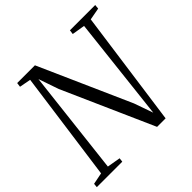

<svg xmlns="http://www.w3.org/2000/svg" viewBox="-192 -921 1098 1098"><g transform="rotate(-45 357.0 -371.5)"><path d="M-8 0 -5.5 -24.5 65 -38.5 156.5 -703.5 87.5 -716.5 91 -743H234.5L481 -188L521.5 -73L592.5 -703.5L514 -716.5L517.5 -743H722L719.5 -716.5L646 -703L548.5 0H479.5L235 -551L193 -673L120 -38.5L201 -24.5L198 0Z"/></g></svg>

Font: Merriweather 96pt Light
Style: Italic
Weight: 300
Italic angle: -7.8°
Version: Version 2.101